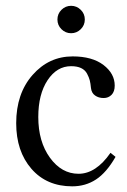

<svg xmlns="http://www.w3.org/2000/svg" viewBox="-20 -639 443 671"><path d="M194.8 -536.9Q180.7 -550.8 180.7 -570.8Q180.7 -590.8 194.8 -604.7Q209 -618.7 228.5 -618.7Q248 -618.7 262.2 -604.7Q276.4 -590.8 276.4 -570.8Q276.4 -550.8 262.2 -536.9Q248 -522.9 228.5 -522.9Q209 -522.9 194.8 -536.9ZM383.8 -90.8Q352.1 -35.6 315.4 -11.7Q278.8 12.2 232.4 12.2Q143.1 12.2 89.8 -49.1Q36.6 -110.4 36.6 -208.5Q36.6 -312 93.8 -377Q150.9 -441.9 233.9 -441.9Q302.2 -441.9 341.6 -411.9Q380.9 -381.8 380.9 -339.8Q380.9 -318.8 369.9 -307.6Q358.9 -296.4 342.3 -296.4Q324.7 -296.4 312.3 -305.2Q299.8 -314 297.9 -331.5Q296.4 -347.7 293.7 -358.2Q291 -368.7 284.2 -381.6Q277.3 -394.5 263.4 -401.1Q249.5 -407.7 228.5 -407.7Q178.7 -407.7 146.2 -358.6Q113.8 -309.6 113.8 -230Q113.8 -144 154.5 -87.9Q195.3 -31.7 254.4 -31.7Q315.4 -31.7 366.2 -105Z"/></svg>

Font: Libertinage
Style: l
Weight: 400
Designer: OSP
Foundry: OSP
Version: Version 1.0; 2008; OFL relea